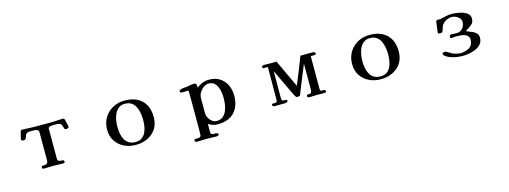

<svg xmlns="http://www.w3.org/2000/svg" viewBox="-12 -1314 6024 2271"><g transform="rotate(-15 3000.0 -178.5)"><path d="M780 -399Q780 -390 770 -384Q760 -378 752 -378Q747 -378 739.5 -379Q732 -380 728 -384Q726 -387 725 -390.5Q724 -394 723 -397Q717 -423 707 -440.5Q697 -458 667 -461Q658 -463 649 -463Q640 -463 631 -463Q620 -463 600 -462.5Q580 -462 564 -456.5Q548 -451 548 -434V-73Q548 -47 560 -40Q572 -33 587.5 -33Q603 -33 615 -30.5Q627 -28 627 -12Q627 1 620.5 3.5Q614 6 603 6Q575 6 546.5 4.5Q518 3 489 3Q461 3 433 4.5Q405 6 376 6Q366 6 357.5 3.5Q349 1 349 -12Q349 -26 357.5 -29Q366 -32 378 -31.5Q390 -31 402 -33Q414 -35 422.5 -46Q431 -57 431 -83V-410Q431 -414 431 -418Q431 -422 430 -426Q429 -439 423.5 -446Q418 -453 404 -457Q385 -462 364.5 -462Q344 -462 324 -462Q298 -462 285.5 -453.5Q273 -445 268.5 -433Q264 -421 260.5 -408.5Q257 -396 249 -387.5Q241 -379 222 -379Q215 -379 205.5 -383.5Q196 -388 196 -397Q196 -400 200 -416Q204 -432 209 -451.5Q214 -471 218.5 -485.5Q223 -500 224 -500Q231 -506 244 -506Q265 -506 285.5 -504.5Q306 -503 327 -502Q372 -501 417.5 -500.5Q463 -500 508 -500Q543 -500 578.5 -500.5Q614 -501 649 -502Q671 -503 692 -504.5Q713 -506 735 -506Q741 -506 745.5 -505.5Q750 -505 755 -501Q756 -501 760 -486.5Q764 -472 768.5 -453Q773 -434 776.5 -418Q780 -402 780 -399Z M1653 -249Q1653 -289 1646 -330.5Q1639 -372 1622 -407.5Q1605 -443 1573.5 -465Q1542 -487 1492 -487Q1446 -487 1416 -464Q1386 -441 1368.5 -404Q1351 -367 1344 -325.5Q1337 -284 1337 -247Q1337 -207 1344 -166Q1351 -125 1368.5 -91.5Q1386 -58 1418 -37.5Q1450 -17 1499 -17Q1547 -17 1577.5 -38.5Q1608 -60 1624.5 -94.5Q1641 -129 1647 -169.5Q1653 -210 1653 -249ZM1783 -246Q1783 -163 1744 -104Q1705 -45 1639.5 -14Q1574 17 1495 17Q1418 17 1353 -14.5Q1288 -46 1249.5 -104.5Q1211 -163 1211 -244Q1211 -327 1249 -390Q1287 -453 1352 -489Q1417 -525 1498 -525Q1631 -525 1707 -452.5Q1783 -380 1783 -246Z M2640 -248Q2640 -280 2635 -316.5Q2630 -353 2616 -386.5Q2602 -420 2577 -441Q2552 -462 2511 -462Q2483 -462 2455.5 -444.5Q2428 -427 2408.5 -400.5Q2389 -374 2383 -347Q2381 -336 2380.5 -324.5Q2380 -313 2380 -302Q2380 -259 2380 -217Q2380 -175 2380 -132Q2380 -104 2395.5 -75.5Q2411 -47 2436.5 -28Q2462 -9 2491 -9Q2538 -9 2567 -32.5Q2596 -56 2612 -92.5Q2628 -129 2634 -170.5Q2640 -212 2640 -248ZM2768 -246Q2768 -116 2696.5 -42Q2625 32 2493 32Q2430 32 2380 -3V94Q2380 115 2389.5 122Q2399 129 2413.5 129Q2428 129 2443 129Q2450 129 2461 134.5Q2472 140 2472 149Q2472 157 2461 162Q2450 167 2443 167Q2413 167 2383.5 165.5Q2354 164 2324 164Q2294 164 2264 166Q2234 168 2204 168Q2197 168 2186 163Q2175 158 2175 150Q2175 134 2190 131.5Q2205 129 2223.5 129.5Q2242 130 2250 124Q2258 117 2260 109Q2262 101 2262 91Q2262 65 2262.5 38.5Q2263 12 2263 -14V-268Q2263 -309 2262.5 -350.5Q2262 -392 2262 -433Q2262 -440 2256 -442Q2250 -444 2245 -444Q2230 -444 2215 -442.5Q2200 -441 2185 -441Q2177 -441 2167.5 -444Q2158 -447 2158 -458Q2158 -473 2172 -478Q2189 -486 2214 -488Q2239 -490 2258 -492Q2279 -495 2299.5 -499.5Q2320 -504 2342 -504Q2364 -504 2368 -497Q2372 -490 2374 -470L2376 -448Q2442 -505 2528 -505Q2604 -505 2657.5 -470.5Q2711 -436 2739.5 -377.5Q2768 -319 2768 -246Z M3831 -17Q3831 -4 3820.5 -1.5Q3810 1 3801 1Q3779 1 3758 0.5Q3737 0 3715 0Q3692 0 3668 1.5Q3644 3 3621 3Q3614 3 3605.5 -2Q3597 -7 3597 -15Q3597 -32 3611 -33Q3625 -34 3637 -34Q3653 -34 3657.5 -52.5Q3662 -71 3662 -83V-397Q3631 -323 3601 -248.5Q3571 -174 3541 -100Q3535 -86 3530 -71.5Q3525 -57 3518 -43Q3502 -37 3485 -37Q3472 -37 3462.5 -53Q3453 -69 3448 -79L3294 -404Q3294 -323 3293.5 -242Q3293 -161 3293 -80Q3293 -50 3299.5 -44.5Q3306 -39 3335 -39Q3343 -39 3352 -37Q3361 -35 3361 -24Q3361 -14 3349.5 -8.5Q3338 -3 3330 -3Q3297 -3 3264 -2Q3231 -1 3198 -1Q3189 -1 3180 -6.5Q3171 -12 3171 -22Q3171 -36 3184 -36Q3197 -36 3206 -36Q3229 -36 3233.5 -46Q3238 -56 3238 -75Q3238 -172 3239 -268Q3240 -364 3240 -461Q3240 -470 3231 -470Q3221 -470 3211.5 -469.5Q3202 -469 3191 -469Q3184 -469 3178.5 -472.5Q3173 -476 3173 -484Q3173 -491 3181 -498Q3189 -505 3195 -505Q3222 -505 3248.5 -504Q3275 -503 3302 -503Q3315 -503 3328.5 -503.5Q3342 -504 3355 -505L3513 -167H3514Q3549 -250 3581.5 -333Q3614 -416 3646 -499Q3687 -499 3727 -499.5Q3767 -500 3807 -500Q3812 -500 3820.5 -491.5Q3829 -483 3829 -478Q3829 -467 3819 -464.5Q3809 -462 3801 -462Q3794 -462 3786.5 -462.5Q3779 -463 3771 -463Q3763 -463 3763 -456Q3763 -357 3763 -258Q3763 -159 3763 -61Q3763 -49 3767 -41.5Q3771 -34 3784 -34Q3789 -34 3794.5 -35Q3800 -36 3805 -36Q3811 -36 3821 -30Q3831 -24 3831 -17Z M4653 -249Q4653 -289 4646 -330.5Q4639 -372 4622 -407.5Q4605 -443 4573.5 -465Q4542 -487 4492 -487Q4446 -487 4416 -464Q4386 -441 4368.5 -404Q4351 -367 4344 -325.5Q4337 -284 4337 -247Q4337 -207 4344 -166Q4351 -125 4368.5 -91.5Q4386 -58 4418 -37.5Q4450 -17 4499 -17Q4547 -17 4577.5 -38.5Q4608 -60 4624.5 -94.5Q4641 -129 4647 -169.5Q4653 -210 4653 -249ZM4783 -246Q4783 -163 4744 -104Q4705 -45 4639.5 -14Q4574 17 4495 17Q4418 17 4353 -14.5Q4288 -46 4249.5 -104.5Q4211 -163 4211 -244Q4211 -327 4249 -390Q4287 -453 4352 -489Q4417 -525 4498 -525Q4631 -525 4707 -452.5Q4783 -380 4783 -246Z M5753 -154Q5753 -109 5727.5 -79Q5702 -49 5663 -31.5Q5624 -14 5581 -6.5Q5538 1 5502 1Q5467 1 5425.5 -5.5Q5384 -12 5346 -27Q5308 -42 5282 -67Q5276 -73 5276 -85Q5276 -93 5286.5 -97.5Q5297 -102 5304 -102Q5315 -102 5332 -92Q5343 -87 5356 -79Q5369 -71 5378 -66Q5402 -53 5433 -45Q5464 -37 5491 -37Q5498 -37 5501 -38Q5539 -42 5570.5 -54.5Q5602 -67 5621 -92.5Q5640 -118 5640 -161Q5640 -190 5624 -207Q5608 -224 5583.5 -231.5Q5559 -239 5532.5 -241Q5506 -243 5485 -243Q5471 -243 5457 -241Q5443 -239 5429 -239Q5424 -239 5417.5 -241Q5411 -243 5411 -250Q5411 -281 5440 -281Q5456 -281 5471 -279.5Q5486 -278 5502 -278Q5532 -278 5555 -294Q5578 -310 5590.5 -335.5Q5603 -361 5603 -389Q5603 -416 5585 -436Q5567 -456 5541 -467Q5515 -478 5491 -478Q5458 -478 5421.5 -458.5Q5385 -439 5368 -410Q5364 -403 5358.5 -385.5Q5353 -368 5348 -352.5Q5343 -337 5340 -334Q5334 -330 5327 -328.5Q5320 -327 5313 -327Q5306 -327 5296 -328.5Q5286 -330 5286 -340Q5286 -345 5288.5 -366.5Q5291 -388 5294.5 -413.5Q5298 -439 5300.5 -458.5Q5303 -478 5304 -479Q5312 -487 5316.5 -488.5Q5321 -490 5331 -490Q5336 -490 5341 -489Q5346 -488 5351 -488Q5359 -488 5367.5 -490.5Q5376 -493 5383 -495Q5413 -503 5443 -508Q5473 -513 5504 -513Q5530 -513 5566.5 -508Q5603 -503 5638 -491Q5673 -479 5696.5 -457Q5720 -435 5720 -400Q5720 -355 5694 -331.5Q5668 -308 5633 -288Q5630 -286 5623.5 -282.5Q5617 -279 5617 -274Q5617 -270 5625.5 -266.5Q5634 -263 5637 -262Q5664 -252 5690.5 -240Q5717 -228 5735 -208Q5753 -188 5753 -154Z"/></g></svg>

Font: Kaisei Tokumin
Style: Bold
Weight: 700
Designer: Font-Kai, 金井和夫
Foundry: KAZUO KANAI
Version: Version 5.003